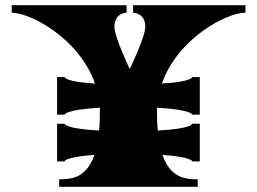

<svg xmlns="http://www.w3.org/2000/svg" viewBox="-20 -720 991 740"><path d="M926 -671V-700H493V-671C493 -671 540 -671 540 -617C540 -577 480 -454 480 -454C480 -454 421 -577 421 -617C421 -671 468 -671 468 -671V-700H25V-671C98 -671 286 -571 346 -398C229 -405 229 -423 229 -423H200V-278H229C229 -278 229 -297 365 -305V-287C365 -261 364 -238 362 -217C229 -224 229 -243 229 -243H200V-98H229C229 -98 229 -115 344 -123C312 -31 251 -29 208 -29V0H742V-29C699 -29 638 -31 606 -123C721 -115 721 -98 721 -98H750V-243H721C721 -243 721 -224 588 -217C586 -238 585 -261 585 -287V-305C721 -297 721 -278 721 -278H750V-423H721C721 -423 721 -405 604 -398C664 -571 852 -671 926 -671Z"/></svg>

Font: Ouroboros
Style: Regular
Weight: 400
Designer: Ariel Martín Pérez
Foundry: Velvetyne Type Foundry
Version: Version 2.001;hotconv 1.0.109;makeotfexe 2.5.65596